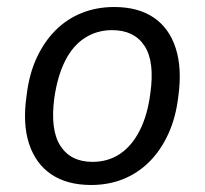

<svg xmlns="http://www.w3.org/2000/svg" viewBox="-20 -519 585 548"><path d="M240 9Q172 9 127 -21Q82 -51 63 -108.5Q44 -166 56 -247Q63 -307 84.5 -353.5Q106 -400 138.5 -432.5Q171 -465 213.5 -482Q256 -499 306 -499Q374 -499 418.5 -469Q463 -439 481.5 -381.5Q500 -324 489 -244Q482 -184 460.5 -137Q439 -90 406.5 -57.5Q374 -25 332 -8Q290 9 240 9ZM244 -57Q288 -57 322 -79.5Q356 -102 378.5 -146Q401 -190 409 -252Q422 -343 392.5 -388Q363 -433 300 -433Q257 -433 222.5 -411Q188 -389 166 -345.5Q144 -302 135 -239Q123 -148 152.5 -102.5Q182 -57 244 -57Z"/></svg>

Font: Nunito Sans 10pt SemiCondensed
Style: Italic
Weight: 400
Width: 4
Italic angle: -9°
Designer: Vernon Adams
Foundry: Vernon Adams
Version: Version 3.101;gftools[0.9.27]